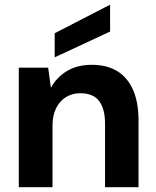

<svg xmlns="http://www.w3.org/2000/svg" viewBox="-20 -777 646 797"><path d="M58 0V-496H180L191 -414H192Q216 -457 258.5 -482.5Q301 -508 361 -508Q424 -508 467 -481.5Q510 -455 532.5 -403.5Q555 -352 555 -277V0H416V-264Q416 -325 391.5 -357.5Q367 -390 313 -390Q280 -390 254 -374Q228 -358 213 -328Q198 -298 198 -256V0ZM207 -539V-639L436 -757H437V-646Z"/></svg>

Font: DM Sans 28pt ExtraBold
Style: Regular
Weight: 800
Version: Version 4.004;gftools[0.9.30]